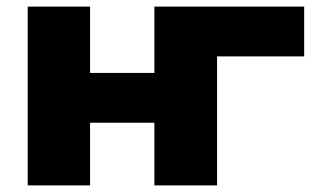

<svg xmlns="http://www.w3.org/2000/svg" viewBox="-20 -562 952 582"><path d="M64 0V-542H253V-341H448V-542H638V0H448V-190H253V0ZM448 0V-542H902V-391H596L637 -432V0Z"/></svg>

Font: MOST Montserrat ExtraBold
Style: Regular
Weight: 800
Designer: Julieta Ulanovsky
Foundry: Julieta Ulanovsky
Version: Version 8.000;March 11, 2024;FontCreator 15.0.0.2926 64-bit